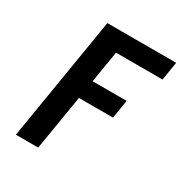

<svg xmlns="http://www.w3.org/2000/svg" viewBox="-171 -863 942 991"><g transform="rotate(30 300.0 -367.5)"><path d="M63 0 184 -735H594L576 -625H299L268 -437H471L453 -327H250L196 0Z"/></g></svg>

Font: Iosevka Aile Extrabold
Style: Italic
Weight: 800
Italic angle: -9°
Designer: Belleve Invis
Foundry: Belleve Invis
Version: Version 31.1.0; ttfautohint (v1.8.4)